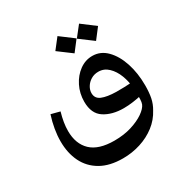

<svg xmlns="http://www.w3.org/2000/svg" viewBox="-155 -589 894 925"><g transform="rotate(-30 291.5 -127.0)"><path d="M438 -348.1 363.3 -403.8 408.7 -461.4 482.4 -405.8ZM318.4 -348.1 243.7 -403.8 288.6 -461.4 362.8 -405.8ZM268.6 207Q194.8 207 145.8 178.7Q96.7 150.4 72.3 100.6Q47.9 50.8 47.9 -14.2Q47.9 -79.1 71.3 -152.3L120.1 -139.6Q104 -84.5 104 -40Q104 32.2 146 72.3Q188 112.3 275.4 112.3Q328.1 112.3 370.6 99.1Q413.1 85.9 441.2 66.4Q469.2 46.9 477.1 27.8Q481 18.1 481.7 1Q482.4 -16.1 481 -35.6L480.5 -60.5Q478 -99.1 464.6 -134.3Q451.2 -169.4 427.7 -191.9Q404.3 -214.4 372.6 -214.4Q349.6 -214.4 331.5 -203.4Q313.5 -192.4 303.2 -175.5Q293 -158.7 293 -141.1Q293 -111.3 321 -99.6Q349.1 -87.9 399.9 -86.9Q421.4 -86.9 445.1 -87.4Q468.8 -87.9 493.2 -89.8L497.1 -14.2Q470.7 -7.8 444.1 -4.2Q417.5 -0.5 392.6 -0.5Q328.1 -0.5 285.2 -28.3Q242.2 -56.2 242.2 -122.6Q242.2 -168.9 262 -208.3Q281.7 -247.6 314.2 -271.2Q346.7 -294.9 385.3 -294.9Q431.2 -294.9 465.1 -260.5Q499 -226.1 517.6 -169.4Q536.1 -112.8 536.1 -44.9Q536.1 -5.9 530.3 23.7Q524.4 53.2 508.8 79.1Q487.3 120.1 450.2 148.7Q413.1 177.2 366.2 192.1Q319.3 207 268.6 207Z"/></g></svg>

Font: Markazi Text Medium
Style: Regular
Weight: 500
Designer: Borna Izadpanah (Arabic designer), Fiona Ross (Arabic design director) and Florian Runge (Latin designer)
Foundry: Borna Izadpanah and Florian Runge
Version: Version 1.001